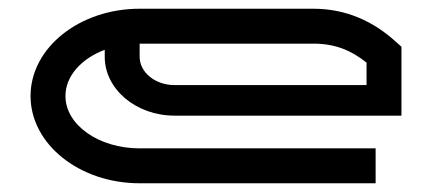

<svg xmlns="http://www.w3.org/2000/svg" viewBox="-20 -420 1020 440"><path d="M820 -225H380C335.8 -225 300 -254.1 300 -290V-320H697.8C747.3 -320 783.7 -305.3 820 -276.6ZM900 -155V-312.8L886.8 -324.7C836.3 -370.4 774.3 -400 697.8 -400H300C162 -400 50 -310.4 50 -200C50 -89.6 162 0 300 0H840.8V-80H300C206.2 -80 130 -133.8 130 -200C130 -245.8 166.5 -285.7 220 -305.9V-290C220 -215.5 291.7 -155 380 -155Z"/></svg>

Font: KetosagCBd
Style: Regular
Weight: 500
Designer: gluk
Foundry: gluk
Version: Version 00.0024